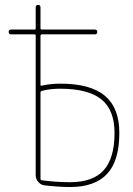

<svg xmlns="http://www.w3.org/2000/svg" viewBox="-20 -750 540 780"><path d="M144.5 -375V-24.4Q144.5 -18.6 150.4 -17.6Q208 -9.8 264.6 -9.8Q357.4 -9.8 401.4 -58.6Q445.3 -107.4 445.3 -210Q445.3 -302.7 392.1 -346.2Q338.9 -389.6 224.6 -389.6Q183.6 -389.6 150.4 -380.9Q144.5 -378.9 144.5 -375ZM25.4 -610.4Q15.6 -610.4 15.1 -620.1Q14.6 -629.9 25.4 -629.9H120.1Q125 -629.9 125 -634.8V-719.7Q125 -729.5 134.8 -730Q144.5 -730.5 144.5 -719.7V-634.8Q144.5 -629.9 150.4 -629.9H365.2Q375 -629.9 375 -620.1Q375 -610.4 365.2 -610.4H150.4Q145.5 -610.4 144.5 -605.5V-405.3Q144.5 -400.4 150.4 -402.3Q187.5 -410.2 224.6 -410.2Q347.7 -410.2 406.2 -360.8Q464.8 -311.5 464.8 -210Q464.8 -96.7 415 -43.5Q365.2 9.8 264.6 9.8Q219.7 9.8 160.2 2.9Q145.5 1 135.3 -11.2Q125 -23.4 125 -38.1V-605.5Q125 -610.4 120.1 -610.4Z"/></svg>

Font: Rounded Mgen+ 1m thin
Style: Regular
Weight: 100
Designer: [Source Han Sans]
Ryoko NISHIZUKA  (kana & ideographs); Paul D. Hunt (Latin, Greek & Cyrillic); Wenlong ZHANG  (bopomofo
Version: Version 1.059.20150602